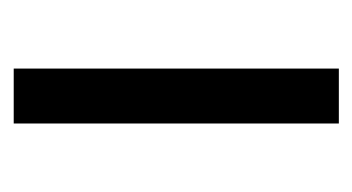

<svg xmlns="http://www.w3.org/2000/svg" viewBox="-140 -386 526 287"><g transform="rotate(-90 123.5 -243.0)"><path d="M81.9 0V-486H164V0Z"/></g></svg>

Font: Source Sans 3 VF
Style: Regular
Weight: 200
Designer: Paul D. Hunt
Foundry: Adobe
Version: Version 3.046;hotconv 1.0.118;makeotfexe 2.5.65603